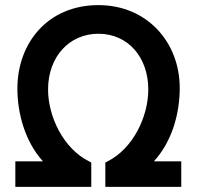

<svg xmlns="http://www.w3.org/2000/svg" viewBox="-20 -731 772 751"><path d="M582 -100C654 -179 683 -288 683 -387C683 -566 555 -711 365 -711C168 -711 48 -564 48 -384C48 -288 78 -177 148 -100H40V0H337V-95L328 -100C228 -150 168 -275 168 -381C168 -509 251 -599 365 -599C480 -599 560 -508 560 -381C560 -273 499 -149 401 -100L392 -95V0H689V-100Z"/></svg>

Font: Mint Spirit
Style: Bold
Weight: 700
Designer: HARENDAL Hirwen
Foundry: Arkandis Digital Foundry.
Version: Version 1.004;FFEdit